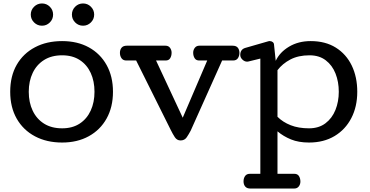

<svg xmlns="http://www.w3.org/2000/svg" viewBox="-20 -820 2159 1121"><path d="M342.8 12.2Q252.4 12.2 184.1 -24.2Q115.7 -60.5 77.6 -127.2Q39.6 -193.8 39.6 -284.2Q39.6 -375.5 77.6 -441.7Q115.7 -507.8 184.1 -543.9Q252.4 -580.1 342.8 -580.1Q432.1 -580.1 498.8 -543.5Q565.4 -506.8 602.5 -440.2Q639.6 -373.5 639.6 -284.2Q639.6 -194.8 602.5 -128.2Q565.4 -61.5 498.5 -24.7Q431.6 12.2 342.8 12.2ZM342.8 -70.8Q403.3 -70.8 445.6 -98.6Q487.8 -126.5 509.8 -174.8Q531.7 -223.1 531.7 -284.2Q531.7 -345.7 509.8 -393.8Q487.8 -441.9 445.6 -469.5Q403.3 -497.1 342.8 -497.1Q280.8 -497.1 237.3 -469.7Q193.8 -442.4 170.9 -394.3Q147.9 -346.2 147.9 -284.2Q147.9 -221.7 170.9 -173.6Q193.8 -125.5 237.3 -98.1Q280.8 -70.8 342.8 -70.8ZM225.1 -669.9Q198.2 -669.9 179 -689Q159.7 -708 159.7 -734.9Q159.7 -761.7 179 -780.8Q198.2 -799.8 225.1 -799.8Q252 -799.8 271 -780.8Q290 -761.7 290 -734.9Q290 -708 271 -689Q252 -669.9 225.1 -669.9ZM464.8 -669.9Q438 -669.9 418.9 -689Q399.9 -708 399.9 -734.9Q399.9 -761.7 418.9 -780.8Q438 -799.8 464.8 -799.8Q491.7 -799.8 510.7 -780.8Q529.8 -761.7 529.8 -734.9Q529.8 -708 510.7 -689Q491.7 -669.9 464.8 -669.9Z M1034.2 0Q1013.2 0 1000.7 -19Q988.3 -38.1 977.1 -61L774.9 -466.8H717.3Q698.7 -466.8 689.5 -480Q680.2 -493.2 680.2 -511.2Q680.2 -529.8 689.9 -541.5Q699.7 -553.2 720.2 -553.2H946.3Q963.4 -553.2 972.7 -540.8Q981.9 -528.3 981.9 -512.2Q981.9 -494.1 973.9 -480.5Q965.8 -466.8 947.3 -466.8H891.1L1046.9 -132.8L1189.9 -466.8H1143.1Q1124.5 -466.8 1116.2 -480.5Q1107.9 -494.1 1107.9 -512.2Q1107.9 -528.3 1117.4 -540.8Q1127 -553.2 1144 -553.2H1337.9Q1358.9 -553.2 1368.4 -541.5Q1377.9 -529.8 1377.9 -511.2Q1377.9 -493.2 1368.9 -480Q1359.9 -466.8 1340.8 -466.8H1276.9L1093.3 -57.1Q1082.5 -36.6 1070.1 -18.3Q1057.6 0 1034.2 0Z M1441.9 280.8Q1421.4 280.8 1411.6 269Q1401.9 257.3 1401.9 238.8Q1401.9 220.7 1410.9 207.8Q1419.9 194.8 1439 194.8H1500V-478L1430.2 -460.9Q1427.2 -460 1422.9 -460Q1408.2 -460 1395.5 -471.9Q1382.8 -483.9 1382.8 -499Q1382.8 -531.2 1411.1 -540L1546.9 -579.1Q1549.3 -579.1 1549.6 -579.6Q1549.8 -580.1 1551.8 -580.1H1555.2Q1565.4 -580.1 1572.8 -574Q1580.1 -567.9 1580.1 -557.1L1589.8 -464.8Q1613.3 -515.1 1667.7 -547.6Q1722.2 -580.1 1793.9 -580.1Q1879.9 -580.1 1940.7 -542Q2001.5 -503.9 2033.7 -437.3Q2065.9 -370.6 2065.9 -284.2Q2065.9 -197.3 2031.2 -130.4Q1996.6 -63.5 1933.3 -25.6Q1870.1 12.2 1784.2 12.2Q1723.6 12.2 1679.2 -5.9Q1634.8 -23.9 1600.1 -53.2V194.8H1698.7Q1717.3 194.8 1725.6 208.3Q1733.9 221.7 1733.9 240.2Q1733.9 256.3 1724.4 268.6Q1714.8 280.8 1697.8 280.8ZM1784.2 -70.8Q1841.3 -70.8 1880.1 -100.1Q1918.9 -129.4 1938.5 -178Q1958 -226.6 1958 -284.2Q1958 -342.3 1939 -390.6Q1919.9 -439 1881.8 -468Q1843.8 -497.1 1787.1 -497.1Q1722.2 -497.1 1675.8 -472.9Q1629.4 -448.7 1600.1 -410.2V-138.2Q1631.3 -106.9 1677 -88.9Q1722.7 -70.8 1784.2 -70.8Z"/></svg>

Font: Cutive
Style: Regular
Weight: 400
Version: Version 1.100; ttfautohint (v1.8.4.7-5d5b)